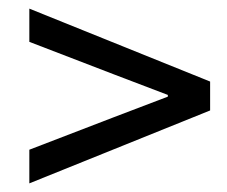

<svg xmlns="http://www.w3.org/2000/svg" viewBox="-20 -553 527 445"><path d="M48 -128V-206L243 -281L369 -329V-333L243 -381L48 -456V-533L467 -364V-297Z"/></svg>

Font: Source Sans 3 ExtraLight Medium
Style: Italic
Weight: 500
Italic angle: -11°
Version: Version 3.052;hotconv 1.1.0;makeotfexe 2.6.0